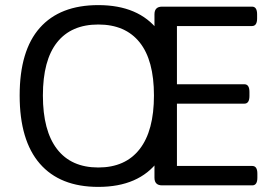

<svg xmlns="http://www.w3.org/2000/svg" viewBox="-20 -726 1061 752"><path d="M365 -706Q523 -706 600 -606L585 -586V-670Q585 -700 615 -700H967Q987 -700 987 -670V-654Q987 -624 967 -624H673V-396H937Q957 -396 957 -366V-350Q957 -320 937 -320H673V-76H968Q988 -76 988 -46V-30Q988 0 968 0H615Q585 0 585 -30V-116L600 -96Q524 6 365 6Q215 6 136 -85Q57 -176 57 -352Q57 -528 136 -617Q215 -706 365 -706ZM365 -630Q259 -630 203.5 -560Q148 -490 148 -352Q148 -214 203.5 -142Q259 -70 365 -70Q471 -70 527 -142Q583 -214 583 -352Q583 -490 527 -560Q471 -630 365 -630Z"/></svg>

Font: Asap VF Beta
Style: Regular
Weight: 400
Designer: Pablo Cosgaya
Foundry: Pablo Cosgaya
Version: Version 1.007